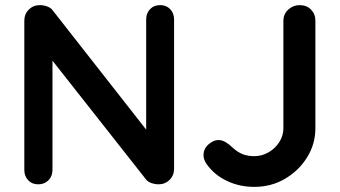

<svg xmlns="http://www.w3.org/2000/svg" viewBox="-20 -720 1327 750"><path d="M606 -700Q630 -700 645 -684Q660 -668 660 -644V-61Q660 -35 642.5 -17.5Q625 0 599 0Q586 0 572.5 -4.5Q559 -9 552 -17L159 -516L185 -532V-56Q185 -32 169.5 -16Q154 0 129 0Q105 0 90 -16Q75 -32 75 -56V-639Q75 -665 92.5 -682.5Q110 -700 136 -700Q150 -700 165 -694.5Q180 -689 187 -678L568 -192L551 -180V-644Q551 -668 566 -684Q581 -700 606 -700ZM973 10Q916 10 867 -13Q818 -36 787 -79Q775 -97 775 -114Q775 -139 794.5 -156Q814 -173 833 -173Q848 -173 862.5 -164Q877 -155 889 -143Q909 -125 928.5 -117.5Q948 -110 973 -110Q1003 -110 1029 -125Q1055 -140 1071 -165Q1087 -190 1087 -219V-639Q1087 -665 1106 -682.5Q1125 -700 1150 -700Q1178 -700 1195 -682.5Q1212 -665 1212 -639V-219Q1212 -158 1180 -106Q1148 -54 1094 -22Q1040 10 973 10Z"/></svg>

Font: zvoove
Style: Bold
Weight: 700
Designer: Vernon Adams (Nunito) & Andrew Paglinawan (Quicksand)
Foundry: zvoove
Version: Version 3.006